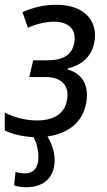

<svg xmlns="http://www.w3.org/2000/svg" viewBox="-22 -565 448 805"><path d="M88 220C166 220 207 175 207 106C207 68 192 32 177 7C267 -5 323 -55 338 -127C351 -188 338 -252 261 -274L262 -278C323 -293 361 -328 373 -385C391 -474 335 -545 214 -545C166 -545 115 -534 72 -514L95 -449C132 -465 172 -474 204 -474C268 -474 300 -440 289 -384C279 -333 242 -312 172 -312H117L101 -242H168C242 -242 271 -200 258 -141C247 -86 200 -60 133 -60C86 -60 39 -72 -2 -93V-18C31 -2 74 8 119 10C132 36 139 65 139 95C139 140 116 162 83 162C65 162 54 159 43 156L37 212C50 217 67 220 88 220Z"/></svg>

Font: Noto Sans SemiCondensed
Style: Italic
Weight: 400
Width: 4
Italic angle: -12°
Designer: Monotype Design Team
Foundry: Monotype Imaging Inc.
Version: Version 2.013